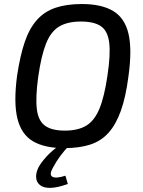

<svg xmlns="http://www.w3.org/2000/svg" viewBox="-20 -723 709 954"><path d="M387 -703Q484 -703 542 -668.5Q600 -634 618.5 -555Q637 -476 618 -342Q605 -241 580.5 -172.5Q556 -104 519 -63Q482 -22 428 -4.5Q374 13 299 13Q202 13 144 -21Q86 -55 66.5 -134Q47 -213 65 -348Q80 -447 103 -514.5Q126 -582 163.5 -624Q201 -666 256 -684.5Q311 -703 387 -703ZM382 -616Q316 -616 274.5 -591.5Q233 -567 209 -507Q185 -447 170 -342Q156 -239 163 -181Q170 -123 203.5 -98.5Q237 -74 302 -74Q368 -74 409 -99Q450 -124 474.5 -184Q499 -244 514 -348Q530 -454 522.5 -512Q515 -570 481 -593Q447 -616 382 -616ZM282 -6 327 -3Q302 22 281 50Q260 78 242 112Q223 146 241 155.5Q259 165 305 150L317 191Q265 210 230.5 210.5Q196 211 178.5 196.5Q161 182 159.5 159Q158 136 171 109Q184 85 210 56Q236 27 282 -6Z"/></svg>

Font: Exo 2 Medium
Style: Italic
Weight: 500
Italic angle: -8°
Designer: Natanael Gama
Foundry: Natanael Gama
Version: Version 2.010